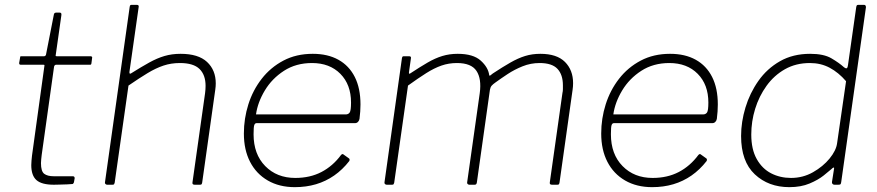

<svg xmlns="http://www.w3.org/2000/svg" viewBox="-20 -762 3617 792"><path d="M202 0Q152 0 130.5 -19Q109 -38 109 -81Q109 -90 110 -100Q111 -110 112 -120L163 -489Q164 -493 163 -494Q162 -495 158 -495H65Q59 -495 59 -502L63 -525Q63 -528 64 -529Q65 -530 68 -530H162Q165 -530 167.5 -532.5Q170 -535 170 -538L202 -701Q203 -710 212 -710H226Q231 -710 232.5 -707Q234 -704 233 -698L210 -536Q209 -532 210 -531Q211 -530 215 -530H354Q357 -530 359 -528Q361 -526 360 -523L357 -500Q356 -497 355.5 -496Q355 -495 351 -495H212Q205 -495 203 -487L152 -123Q151 -113 150 -105Q149 -97 149 -89Q149 -55 162.5 -45Q176 -35 201 -35H280Q284 -35 286 -33Q288 -31 288 -27L285 -10Q284 -6 280 -3Q273 -2 257 -1.5Q241 -1 225 -0.5Q209 0 202 0Z M422 0Q418 0 415 -3Q412 -6 413 -10L515 -734Q516 -739 517.5 -740.5Q519 -742 523 -742H544Q554 -742 552 -733L514 -466Q513 -455 520 -459Q563 -486 595.5 -504Q628 -522 658.5 -531Q689 -540 725 -540Q798 -540 834 -506.5Q870 -473 870 -418Q870 -412 869.5 -405.5Q869 -399 868 -392L814 -9Q813 -4 811.5 -2Q810 0 805 0H783Q772 0 774 -10L826 -378Q827 -386 827.5 -393.5Q828 -401 828 -408Q828 -453 803 -477.5Q778 -502 722 -502Q686 -502 654.5 -491.5Q623 -481 589 -460.5Q555 -440 510 -409L453 -8Q452 -4 450.5 -2Q449 0 444 0Z M1196 10Q1132 10 1084.5 -17.5Q1037 -45 1011.5 -94.5Q986 -144 986 -211Q986 -273 1004.5 -331.5Q1023 -390 1059.5 -437Q1096 -484 1149 -512Q1202 -540 1270 -540Q1332 -540 1376 -515.5Q1420 -491 1443.5 -444.5Q1467 -398 1467 -331Q1467 -317 1466 -302.5Q1465 -288 1463 -272Q1462 -265 1457 -259.5Q1452 -254 1444 -254H1038Q1032 -254 1029 -246.5Q1026 -239 1026 -208Q1026 -126 1074 -77Q1122 -28 1198 -28Q1259 -28 1306 -52.5Q1353 -77 1387 -123Q1391 -127 1393.5 -126.5Q1396 -126 1398 -124L1419 -109Q1424 -106 1421 -98Q1393 -62 1358.5 -38Q1324 -14 1283.5 -2Q1243 10 1196 10ZM1406 -290Q1417 -290 1422.5 -298Q1428 -306 1428 -339Q1428 -413 1384 -457.5Q1340 -502 1267 -502Q1201 -502 1151.5 -470Q1102 -438 1072.5 -389Q1043 -340 1036 -290Z M1575 0Q1571 0 1568 -3Q1565 -6 1566 -10L1638 -522Q1639 -527 1640.5 -528.5Q1642 -530 1646 -530H1667Q1672 -530 1674 -528Q1676 -526 1675 -521L1667 -464Q1666 -455 1672 -459Q1713 -486 1744 -504Q1775 -522 1804.5 -531Q1834 -540 1868 -540Q1932 -540 1963 -512Q1994 -484 1998 -452Q1999 -448 2003.5 -451.5Q2008 -455 2013 -459Q2054 -486 2085.5 -504Q2117 -522 2146 -531Q2175 -540 2209 -540Q2277 -540 2310.5 -506.5Q2344 -473 2344 -419Q2344 -412 2343.5 -405.5Q2343 -399 2342 -392L2288 -9Q2287 -4 2285.5 -2Q2284 0 2279 0H2257Q2246 0 2248 -10L2300 -378Q2302 -386 2302 -394.5Q2302 -403 2302 -410Q2302 -454 2279.5 -478Q2257 -502 2206 -502Q2169 -502 2135.5 -488.5Q2102 -475 2074 -456.5Q2046 -438 2024 -422Q2014 -415 2008.5 -409Q2003 -403 2001 -392L1947 -9Q1946 -4 1944 -2Q1942 0 1938 0H1916Q1912 0 1909 -3Q1906 -6 1907 -10L1959 -378Q1967 -437 1945.5 -469.5Q1924 -502 1865 -502Q1831 -502 1801 -491.5Q1771 -481 1738.5 -460.5Q1706 -440 1663 -409L1606 -8Q1605 -4 1603.5 -2Q1602 0 1597 0H1575Z M2670 10Q2606 10 2558.5 -17.5Q2511 -45 2485.5 -94.5Q2460 -144 2460 -211Q2460 -273 2478.5 -331.5Q2497 -390 2533.5 -437Q2570 -484 2623 -512Q2676 -540 2744 -540Q2806 -540 2850 -515.5Q2894 -491 2917.5 -444.5Q2941 -398 2941 -331Q2941 -317 2940 -302.5Q2939 -288 2937 -272Q2936 -265 2931 -259.5Q2926 -254 2918 -254H2512Q2506 -254 2503 -246.5Q2500 -239 2500 -208Q2500 -126 2548 -77Q2596 -28 2672 -28Q2733 -28 2780 -52.5Q2827 -77 2861 -123Q2865 -127 2867.5 -126.5Q2870 -126 2872 -124L2893 -109Q2898 -106 2895 -98Q2867 -62 2832.5 -38Q2798 -14 2757.5 -2Q2717 10 2670 10ZM2880 -290Q2891 -290 2896.5 -298Q2902 -306 2902 -339Q2902 -413 2858 -457.5Q2814 -502 2741 -502Q2675 -502 2625.5 -470Q2576 -438 2546.5 -389Q2517 -340 2510 -290Z M3422 0Q3417 0 3414 -3.5Q3411 -7 3412 -12L3420 -63Q3422 -71 3419 -71Q3416 -71 3409 -64Q3400 -56 3377.5 -38Q3355 -20 3319.5 -5Q3284 10 3236 10Q3150 10 3093.5 -43Q3037 -96 3037 -201Q3037 -259 3055 -318.5Q3073 -378 3108.5 -428.5Q3144 -479 3197.5 -509.5Q3251 -540 3322 -540Q3378 -540 3409.5 -521.5Q3441 -503 3461 -485Q3470 -478 3473.5 -481Q3477 -484 3478 -494L3512 -733Q3513 -738 3514.5 -740Q3516 -742 3521 -742H3544Q3552 -742 3552 -732L3450 -11Q3449 -4 3447 -2Q3445 0 3438 0ZM3470 -427Q3439 -463 3402.5 -482.5Q3366 -502 3321 -502Q3263 -502 3218 -476.5Q3173 -451 3142 -408Q3111 -365 3095 -313Q3079 -261 3079 -207Q3079 -146 3101.5 -106Q3124 -66 3161 -47Q3198 -28 3243 -28Q3292 -28 3333.5 -51.5Q3375 -75 3402 -108Q3429 -141 3433 -171Z"/></svg>

Font: Libre Franklin Thin Thin
Style: Italic
Weight: 250
Italic angle: -8°
Version: Version 3.000